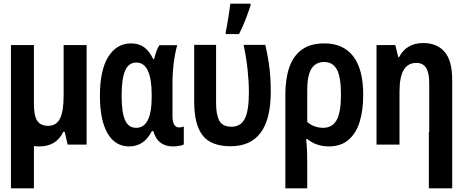

<svg xmlns="http://www.w3.org/2000/svg" viewBox="-20 -793 2540 1053"><path d="M196 10Q180 10 166 8V240H40V-546H166V-221Q166 -159 184 -131Q202 -103 244 -103Q290 -103 309.5 -143.5Q329 -184 329 -271V-546H455V0H351L335 -70H327Q289 10 196 10Z M689 10Q611 10 569.5 -62.5Q528 -135 528 -267Q528 -409 574 -482Q620 -555 699 -555Q742 -555 771 -533.5Q800 -512 820 -469H825Q831 -492 838 -512Q845 -532 854 -545H952Q940 -504 933 -448.5Q926 -393 926 -337V-158Q926 -94 962 -94Q975 -94 988 -99V-1Q983 3 965.5 6.5Q948 10 929 10Q844 10 821 -74H813Q770 10 689 10ZM727 -92Q812 -92 812 -263V-271Q812 -450 728 -450Q685 -450 666 -405Q647 -360 647 -268Q647 -178 665.5 -135Q684 -92 727 -92Z M1245 9Q1136 9 1090.5 -51.5Q1045 -112 1045 -234V-547H1165V-228Q1165 -165 1182.5 -131.5Q1200 -98 1250 -98Q1300 -98 1322.5 -142Q1345 -186 1345 -286Q1345 -344 1338 -409.5Q1331 -475 1316 -547H1435Q1447 -495 1453.5 -452.5Q1460 -410 1462.5 -371Q1465 -332 1465 -290Q1465 9 1245 9ZM1218 -618Q1221 -629 1224.5 -650Q1228 -671 1232 -695.5Q1236 -720 1239 -741Q1242 -762 1243 -773H1354V-762Q1342 -726 1326 -684.5Q1310 -643 1291 -606H1218Z M1545 -275Q1545 -360 1566.5 -423Q1588 -486 1635 -520.5Q1682 -555 1759 -555Q1863 -555 1917.5 -484Q1972 -413 1972 -272Q1972 -190 1953 -126.5Q1934 -63 1892 -26.5Q1850 10 1784 10Q1715 10 1666 -30H1659Q1663 6 1664 40Q1665 74 1665 102V240H1545ZM1752 -92Q1802 -92 1826 -134Q1850 -176 1850 -275Q1850 -371 1827.5 -412Q1805 -453 1758 -453Q1711 -453 1688 -416Q1665 -379 1665 -299V-125Q1681 -109 1704.5 -100.5Q1728 -92 1752 -92Z M2045 0V-546H2148L2164 -480H2169Q2188 -517 2221 -537Q2254 -557 2301 -557Q2377 -557 2418.5 -508.5Q2460 -460 2460 -356V0V240H2332V-68H2334V-337Q2334 -395 2316.5 -421.5Q2299 -448 2264 -448Q2217 -448 2194 -409.5Q2171 -371 2171 -289V0Z"/></svg>

Font: Noto Sans Mono ExtraCondensed
Style: Bold
Weight: 700
Width: 2
Designer: Monotype Design Team
Foundry: Monotype Imaging Inc.
Version: Version 2.014